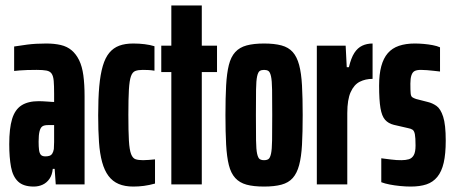

<svg xmlns="http://www.w3.org/2000/svg" viewBox="-20 -678 1672 706"><path d="M104 8Q66 8 46.5 -10.5Q27 -29 20.5 -64Q14 -99 14 -148Q14 -206 24.5 -240.5Q35 -275 59 -290.5Q83 -306 123 -306Q130 -306 138.5 -305.5Q147 -305 154.5 -304.5Q162 -304 168.5 -303.5Q175 -303 179 -303V-333Q179 -363 177.5 -380.5Q176 -398 170 -407Q164 -416 151 -418.5Q138 -421 115 -421Q96 -421 80 -420.5Q64 -420 52 -419Q40 -418 32 -417V-507Q49 -510 80 -514Q111 -518 150 -518Q180 -518 203.5 -512.5Q227 -507 243.5 -493Q260 -479 271 -456.5Q282 -434 286.5 -401Q291 -368 291 -323V0H185L181 -57H174Q172 -35 162 -20.5Q152 -6 137 1Q122 8 104 8ZM147 -103Q155 -103 161.5 -105Q168 -107 172 -113Q176 -119 178 -130Q179 -142 179 -156Q179 -170 179 -188V-218H156Q143 -218 136 -213.5Q129 -209 125.5 -195.5Q122 -182 122 -157Q122 -139 123.5 -127Q125 -115 130 -109Q135 -103 147 -103Z M470 8Q439 8 416.5 -1.5Q394 -11 379 -31Q364 -51 355.5 -82Q347 -113 344 -155.5Q341 -198 341 -254Q341 -316 345 -360.5Q349 -405 358 -435.5Q367 -466 382 -484Q397 -502 418.5 -510Q440 -518 470 -518Q492 -518 512 -515.5Q532 -513 548 -508V-418Q537 -420 525 -420.5Q513 -421 505 -421Q488 -421 477.5 -417Q467 -413 461.5 -397.5Q456 -382 454 -348.5Q452 -315 452 -256Q452 -195 454 -161Q456 -127 462 -111.5Q468 -96 478.5 -92.5Q489 -89 506 -89Q516 -89 527.5 -90Q539 -91 550 -92V-3Q528 3 509 5.5Q490 8 470 8Z M610 0V-413H573V-510H610V-658H722V-510H778V-413H722V0Z M951 8Q912 8 886.5 1Q861 -6 845 -23.5Q829 -41 821.5 -71Q814 -101 811.5 -146.5Q809 -192 809 -255Q809 -319 811.5 -364Q814 -409 821.5 -439Q829 -469 845 -486.5Q861 -504 887 -511Q913 -518 951 -518Q989 -518 1015 -511Q1041 -504 1056.5 -486.5Q1072 -469 1080 -439Q1088 -409 1090.5 -363.5Q1093 -318 1093 -255Q1093 -191 1090.5 -146Q1088 -101 1080 -71Q1072 -41 1056.5 -23.5Q1041 -6 1015 1Q989 8 951 8ZM951 -89Q961 -89 967 -93Q973 -97 976.5 -112.5Q980 -128 980.5 -162Q981 -196 981 -255Q981 -314 980.5 -348Q980 -382 976.5 -397.5Q973 -413 967 -417Q961 -421 951 -421Q941 -421 935 -417Q929 -413 925.5 -397.5Q922 -382 921.5 -348Q921 -314 921 -255Q921 -196 921.5 -162Q922 -128 925.5 -112.5Q929 -97 935 -93Q941 -89 951 -89Z M1145 0V-510H1251L1255 -431H1263Q1271 -465 1283 -483.5Q1295 -502 1312 -510Q1329 -518 1350 -518V-388Q1324 -388 1303 -377.5Q1282 -367 1269.5 -339.5Q1257 -312 1257 -262V0Z M1490 8Q1472 8 1451.5 6Q1431 4 1413 0.5Q1395 -3 1382 -8V-96Q1388 -95 1397.5 -94Q1407 -93 1417.5 -91.5Q1428 -90 1438 -89.5Q1448 -89 1456 -89Q1472 -89 1483.5 -92.5Q1495 -96 1501.5 -107.5Q1508 -119 1508 -143Q1508 -172 1505.5 -184.5Q1503 -197 1497 -201Q1491 -205 1480 -207L1428 -219Q1408 -224 1396 -237.5Q1384 -251 1379 -280.5Q1374 -310 1374 -363Q1374 -405 1382 -434.5Q1390 -464 1406 -482.5Q1422 -501 1447 -509.5Q1472 -518 1505 -518Q1521 -518 1538 -516.5Q1555 -515 1571 -512Q1587 -509 1598 -504V-415Q1589 -416 1576 -417.5Q1563 -419 1550.5 -420Q1538 -421 1528 -421Q1513 -421 1505 -417Q1497 -413 1493 -401.5Q1489 -390 1489 -371Q1489 -346 1490 -335Q1491 -324 1496 -320.5Q1501 -317 1510 -314L1553 -303Q1570 -299 1585 -288.5Q1600 -278 1609.5 -249Q1619 -220 1619 -161Q1619 -112 1611.5 -79.5Q1604 -47 1588 -27.5Q1572 -8 1548 0Q1524 8 1490 8Z"/></svg>

Font: Saira UltraCondensed ExtraBold
Style: Regular
Weight: 800
Width: 1
Designer: Hector Gatti with collaboration of the Omnibus-Type team
Foundry: Omnibus-Type
Version: Version 1.101